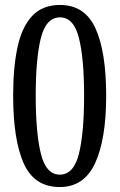

<svg xmlns="http://www.w3.org/2000/svg" viewBox="-20 -744 482 774"><path d="M221 10Q118 10 75.5 -85.5Q33 -181 33 -359Q33 -474 51 -555.5Q69 -637 110.5 -680.5Q152 -724 222 -724Q322 -724 365 -629.5Q408 -535 408 -358Q408 -183 363.5 -86.5Q319 10 221 10ZM221 -40Q277 -40 298 -123.5Q319 -207 319 -358Q319 -509 298 -591.5Q277 -674 222 -674Q166 -674 145 -591.5Q124 -509 124 -358Q124 -207 145 -123.5Q166 -40 221 -40Z"/></svg>

Font: Noto Serif Tamil ExtraCondensed
Style: Regular
Weight: 400
Width: 2
Designer: Indian Type Foundry, Tom Grace, and the Monotype Design Team
Foundry: Monotype Imaging Inc.
Version: Version 2.004; ttfautohint (v1.8.4.7-5d5b)